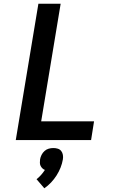

<svg xmlns="http://www.w3.org/2000/svg" viewBox="-20 -755 640 1035"><path d="M65 0 187 -735H307L202 -101H487L471 0ZM219 260 177 211Q190 201 201.5 188Q213 175 222 161Q214 158 208 152Q202 146 198.5 138.5Q195 131 195 122Q195 113 196 104Q198 92 204 80Q210 68 220 59Q230 50 242.5 46.5Q255 43 268 43Q280 43 291.5 46.5Q303 50 310 59Q317 68 319 80Q321 92 319 104Q315 127 306.5 148.5Q298 170 285 190.5Q272 211 255.5 228.5Q239 246 219 260Z"/></svg>

Font: Iosevka Curly Extended Oblique
Style: Bold
Weight: 700
Width: 7
Italic angle: -9°
Monospace: yes
Designer: Belleve Invis
Foundry: Belleve Invis
Version: Version 11.1.0; ttfautohint (v1.8.3)